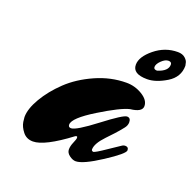

<svg xmlns="http://www.w3.org/2000/svg" viewBox="-98 -599 738 724"><g transform="rotate(20 271.0 -236.5)"><path d="M498 -496Q517 -496 528 -486Q539 -476 540 -466L542 -457Q542 -411 500 -385.5Q458 -360 423 -360Q365 -360 365 -397Q365 -429 406 -462.5Q447 -496 498 -496ZM448 -403Q489 -416 489 -442Q489 -453 476 -453Q463 -453 448.5 -439Q434 -425 434 -413Q434 -403 448 -403ZM319 -40Q319 -35 326 -33Q333 -33 374.5 -61.5Q416 -90 421.5 -93Q427 -96 432 -96Q446 -96 446 -82.5Q446 -69 375.5 -23Q305 23 276 23Q264 23 250.5 13Q237 3 237 -10.5Q237 -24 244 -40Q251 -56 251 -61.5Q251 -67 248 -67Q245 -67 242 -65Q145 8 99 8Q73 8 58 -11Q43 -30 40 -49L38 -68Q38 -101 63.5 -144.5Q89 -188 130.5 -227.5Q172 -267 232.5 -294Q293 -321 356 -321Q390 -321 419.5 -303Q449 -285 449 -261Q449 -237 402 -232Q367 -224 286.5 -174.5Q206 -125 206 -99Q206 -88 217 -88Q237 -88 311.5 -145Q386 -202 401 -202Q416 -202 416 -184Q416 -171 406.5 -159.5Q397 -148 393 -143Q385 -133 352 -98.5Q319 -64 319 -40Z"/></g></svg>

Font: Mrs Sheppards
Style: Regular
Weight: 400
Version: Version 1.000